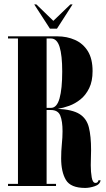

<svg xmlns="http://www.w3.org/2000/svg" viewBox="-20 -870 498 898"><path d="M378.5 9Q310.5 9 288.2 -28.5Q266 -66 266 -129.5Q266 -163 269.2 -195.2Q272.5 -227.5 272.5 -256Q272.5 -303 262 -329.2Q251.5 -355.5 217.5 -355.5H198V-10H242V0H17.5V-10H64V-690H17.5V-700H248.5Q293.5 -700 331 -683.2Q368.5 -666.5 390.8 -630.8Q413 -595 413 -537.5Q413 -490 397.2 -457.8Q381.5 -425.5 356.8 -405.5Q332 -385.5 303.8 -375.2Q275.5 -365 250.5 -361Q318.5 -357.5 351.8 -336.8Q385 -316 395.5 -274.8Q406 -233.5 406 -168Q406 -149.5 405.2 -131.5Q404.5 -113.5 404.5 -97.5Q404.5 -65.5 409 -40Q413.5 -14.5 426.5 -14.5Q438.5 -14.5 440.5 -27H450.5Q447.5 -7 423 1Q398.5 9 378.5 9ZM198 -365.5H218.5Q246 -365.5 258.5 -410Q271 -454.5 271 -535.5Q271 -611 258.8 -650.5Q246.5 -690 218.5 -690H198ZM213.5 -736 140 -849.5H150L229.5 -772.5L309.5 -849.5H319.5L246.5 -736Z"/></svg>

Font: Imbue 100pt ExtraBold
Style: Regular
Weight: 800
Designer: Tyler Finck
Foundry: Etcetera Type Company
Version: Version 1.102; ttfautohint (v1.8.3)